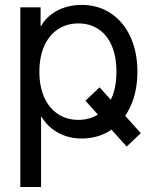

<svg xmlns="http://www.w3.org/2000/svg" viewBox="-20 -545 618 769"><path d="M543.9 -11.7 487.3 42 322.3 -141.6 378.9 -195.3ZM61.5 -515.6H142.6V-439.5H143.6Q159.7 -467.8 185.1 -487.1Q210.4 -506.3 241.5 -515.9Q272.5 -525.4 306.6 -525.4Q373 -525.4 423.8 -491.7Q474.6 -458 502.4 -397.5Q530.3 -336.9 530.3 -257.8Q530.3 -179.2 502.4 -118.4Q474.6 -57.6 423.8 -23.9Q373 9.8 306.6 9.8Q272.9 9.8 243.2 0Q213.4 -9.8 188.5 -29.3Q163.6 -48.8 145.5 -78.1H144.5V204.1H61.5ZM446.3 -257.8Q446.3 -319.8 427 -363.3Q407.7 -406.7 373.3 -429Q338.9 -451.2 293.9 -451.2Q246.6 -451.2 211.2 -427.2Q175.8 -403.3 156.7 -359.6Q137.7 -315.9 137.7 -257.8Q137.7 -199.7 156.7 -156.2Q175.8 -112.8 211.2 -88.9Q246.6 -64.9 293.9 -64.9Q339.4 -64.9 373.5 -87.2Q407.7 -109.4 427 -152.6Q446.3 -195.8 446.3 -257.8Z"/></svg>

Font: Intratopia Thin
Style: Regular
Weight: 100
Designer: Rasmus Andersson
Foundry: rsms
Version: Version 3.000;Glyphs 3.2.3 (3260)